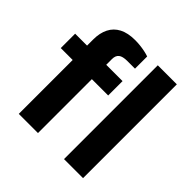

<svg xmlns="http://www.w3.org/2000/svg" viewBox="-190 -891 1048 1048"><g transform="rotate(45 334.0 -367.0)"><path d="M105 0V-416H13V-527H105V-575Q105 -624 123 -660Q141 -696 177.5 -715Q214 -734 270 -734Q288 -734 307.5 -732Q327 -730 346 -726Q365 -722 379 -717V-623H320Q284 -623 268.5 -610.5Q253 -598 253 -571V-527H379V-416H253V0ZM454 0V-724H601V0Z"/></g></svg>

Font: Archivo SemiExpanded
Style: Bold
Weight: 700
Width: 6
Designer: Hector Gatti
Foundry: Omnibus-Type
Version: Version 2.001